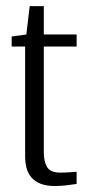

<svg xmlns="http://www.w3.org/2000/svg" viewBox="-20 -608 282 629"><path d="M159.6 1.4Q137.7 1.4 119.7 -3.8Q101.8 -9.1 88.9 -20.6Q76 -32.1 69.1 -50.8Q62.3 -69.4 62.3 -97.2V-455.6H18.2V-488.4L66.3 -495L77.3 -587.8H123.5V-495H231V-455.6H123.5V-107.8Q123.5 -80 134 -61.2Q144.4 -42.5 177.6 -42.5Q191.8 -42.5 207.9 -43.6Q223.9 -44.7 231 -45.5V-5.4Q223.2 -4.7 203 -1.6Q182.9 1.4 159.6 1.4Z"/></svg>

Font: Alumni Sans SC Thin
Style: Regular
Weight: 100
Designer: Robert E. Leuschke
Foundry: Robert E. Leuschke
Version: Version 1.018